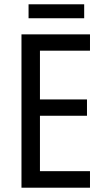

<svg xmlns="http://www.w3.org/2000/svg" viewBox="-20 -874 488 894"><path d="M372 -854H113V-789H372ZM399 0V-77H166V-335H385V-411H166V-638H399V-714H80V0Z"/></svg>

Font: Noto Sans Sinhala Condensed
Style: Regular
Weight: 400
Width: 3
Designer: Jelle Bosma - Monotype Design Team
Foundry: Monotype Imaging Inc.
Version: Version 2.006